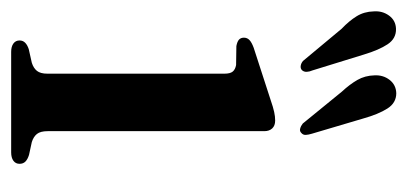

<svg xmlns="http://www.w3.org/2000/svg" viewBox="-222 -517 730 344"><g transform="rotate(90 143.0 -345.0)"><path d="M206 -453.5V-65.5Q206 -52.5 211 -46.2Q216 -40 225.5 -37L248.5 -32Q256.5 -29.5 260.5 -25.5Q264.5 -21.5 264.5 -15Q264.5 -8 259 -4Q253.5 0 244 0H64Q54.5 0 49 -4Q43.5 -8 43.5 -15Q43.5 -21 47.5 -25Q51.5 -29 59 -31.5L83.5 -37Q93 -40 98 -46.2Q103 -52.5 103 -65V-382Q103 -392.5 99.2 -397Q95.5 -401.5 87.5 -403L53.5 -403.5Q45.5 -405 42 -408.2Q38.5 -411.5 38.5 -417Q38.5 -423 42.8 -427Q47 -431 56.5 -434.5L150.5 -465Q163.5 -469.5 171.5 -471.2Q179.5 -473 187 -473Q196 -473 201 -467.8Q206 -462.5 206 -453.5ZM68.7 -632 97.1 -540Q99.5 -534.5 99.7 -529.5Q99.9 -524.5 96.7 -521Q93.5 -518 88.8 -518.8Q84.1 -519.5 80.1 -523L22.6 -592Q8.4 -605.5 0.1 -619Q-8.2 -632.5 -8.6 -649.5Q-9.8 -665 -1.1 -677Q7.6 -689 22.6 -689.5Q40 -690 50.3 -674.5Q60.6 -659 68.7 -632ZM183.4 -630.5 210.5 -539Q212.5 -532.5 212.7 -527.8Q212.9 -523 209.3 -520Q206 -516.5 201.4 -517.8Q196.7 -519 192.3 -522.5L135.2 -592.5Q122.2 -606.5 114.3 -620.2Q106.4 -634 106 -651Q105.2 -666.5 114.1 -678Q123 -689.5 138 -690Q155.4 -690 165.5 -674Q175.7 -658 183.4 -630.5Z"/></g></svg>

Font: Fraunces 28pt
Style: Regular
Weight: 400
Version: Version 1.000;[b76b70a41]